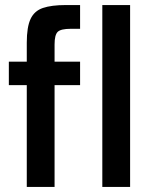

<svg xmlns="http://www.w3.org/2000/svg" viewBox="-20 -740 586 760"><path d="M86 0V-403H15V-496H86V-571Q86 -633 101 -665Q116 -697 150 -708.5Q184 -720 240 -720H297V-626H260Q221 -626 208.5 -614Q196 -602 196 -564V-496H297V-403H196V0ZM385 0V-720H495V0Z"/></svg>

Font: HostGroteskMedium
Style: Regular
Weight: 500
Designer: Doukan Karapınar based on Poppins by Indian Type Foundry, Jonny Pinhorn
Foundry: Element Type
Version: Version 1.001; ttfautohint (v1.8.4.7-5d5b)